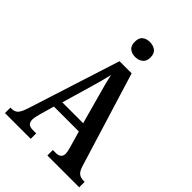

<svg xmlns="http://www.w3.org/2000/svg" viewBox="-262 -1046 1165 1165"><g transform="rotate(45 320.0 -463.5)"><path d="M3 0V-47H15Q38 -47 53 -61.5Q68 -76 83 -123L272 -714H376L564 -103Q574 -71 589.5 -59Q605 -47 629 -47H640V0H367V-47H394Q414 -47 426 -56.5Q438 -66 438 -86Q438 -96 435 -110.5Q432 -125 428 -137L399 -238H185L159 -147Q156 -135 152 -118.5Q148 -102 148 -89Q148 -47 194 -47H224V0ZM203 -292H382L331 -477Q320 -516 310.5 -552Q301 -588 295 -619Q281 -558 259 -484ZM321 -799Q292 -799 273 -814Q254 -829 254 -863Q254 -898 273 -912.5Q292 -927 321 -927Q348 -927 368.5 -912.5Q389 -898 389 -863Q389 -829 368.5 -814Q348 -799 321 -799Z"/></g></svg>

Font: Noto Serif Condensed SemiBold
Style: Regular
Weight: 600
Width: 3
Designer: Monotype Design Team
Foundry: Monotype Imaging Inc.
Version: Version 2.013